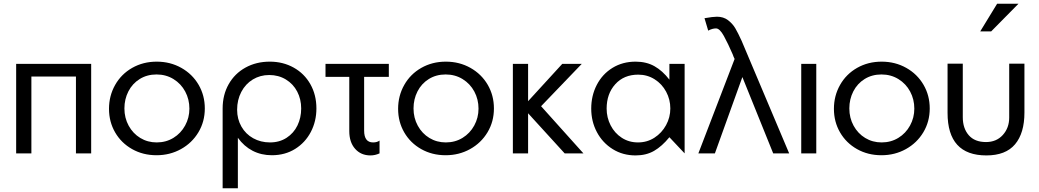

<svg xmlns="http://www.w3.org/2000/svg" viewBox="-20 -826 5597 1034"><path d="M67 -482V0H149V-414H389V0H471V-482Z M1083 -242Q1083 -312 1049.5 -369.5Q1016 -427 956.5 -460.5Q897 -494 824 -494Q751 -494 692 -460.5Q633 -427 600 -368.5Q567 -310 567 -240Q567 -170 600 -113Q633 -56 691.5 -23Q750 10 823 10Q895 10 954.5 -23Q1014 -56 1048.5 -113.5Q1083 -171 1083 -242ZM1000 -241Q1000 -192 977 -150Q954 -108 914 -83.5Q874 -59 824 -59Q775 -59 735.5 -83Q696 -107 673 -149Q650 -191 650 -242Q650 -292 671.5 -334Q693 -376 732.5 -400.5Q772 -425 823 -425Q874 -425 914.5 -400Q955 -375 977.5 -333Q1000 -291 1000 -241Z M1602 -242Q1602 -292 1580.5 -333Q1559 -374 1519.5 -398Q1480 -422 1430 -422Q1381 -422 1341.5 -398Q1302 -374 1279.5 -331Q1257 -288 1257 -235Q1257 -185 1280 -144.5Q1303 -104 1343.5 -81.5Q1384 -59 1434 -59Q1485 -59 1523.5 -84Q1562 -109 1582 -150.5Q1602 -192 1602 -242ZM1433 -494Q1504 -494 1561.5 -462Q1619 -430 1651.5 -372.5Q1684 -315 1684 -242Q1684 -173 1654 -115.5Q1624 -58 1569.5 -24Q1515 10 1444 10Q1387 10 1340.5 -14Q1294 -38 1261 -84V188H1179V-242Q1179 -315 1211.5 -372.5Q1244 -430 1302 -462Q1360 -494 1433 -494Z M2074 -482V-412H1941V-123Q1941 -59 1989 -59Q2011 -59 2024 -69V0Q2000 11 1975 11Q1924 11 1892.5 -24.5Q1861 -60 1861 -120V-412H1733V-482Z M2640 -242Q2640 -312 2606.5 -369.5Q2573 -427 2513.5 -460.5Q2454 -494 2381 -494Q2308 -494 2249 -460.5Q2190 -427 2157 -368.5Q2124 -310 2124 -240Q2124 -170 2157 -113Q2190 -56 2248.5 -23Q2307 10 2380 10Q2452 10 2511.5 -23Q2571 -56 2605.5 -113.5Q2640 -171 2640 -242ZM2557 -241Q2557 -192 2534 -150Q2511 -108 2471 -83.5Q2431 -59 2381 -59Q2332 -59 2292.5 -83Q2253 -107 2230 -149Q2207 -191 2207 -242Q2207 -292 2228.5 -334Q2250 -376 2289.5 -400.5Q2329 -425 2380 -425Q2431 -425 2471.5 -400Q2512 -375 2534.5 -333Q2557 -291 2557 -241Z M2824 -482H2742V0H2824V-216L3021 0H3122L2894 -254L3113 -482H3008L2824 -281Z M3417 -424Q3466 -424 3505.5 -399Q3545 -374 3567.5 -332Q3590 -290 3590 -242Q3590 -194 3567 -152Q3544 -110 3504.5 -84.5Q3465 -59 3416 -59Q3367 -59 3328.5 -84Q3290 -109 3268.5 -151Q3247 -193 3247 -241Q3247 -321 3293.5 -372.5Q3340 -424 3417 -424ZM3667 -482H3585V-397Q3548 -445 3504.5 -469.5Q3461 -494 3403 -494Q3333 -494 3278.5 -460.5Q3224 -427 3194 -369Q3164 -311 3164 -241Q3164 -172 3194.5 -114.5Q3225 -57 3279.5 -23Q3334 11 3403 11Q3460 11 3502.5 -13.5Q3545 -38 3585 -87L3667 0Z M3741 0H3830L3978 -411L4144 0H4230L3974 -606Q3955 -648 3940 -673.5Q3925 -699 3900.5 -717.5Q3876 -736 3841 -736Q3820 -736 3774 -728L3794 -661Q3816 -673 3836 -673Q3856 -673 3878.5 -632Q3901 -591 3926 -533Q3931 -518 3936 -509V-508Z M4376 -482H4295V0H4376Z M4987 -242Q4987 -312 4953.5 -369.5Q4920 -427 4860.5 -460.5Q4801 -494 4728 -494Q4655 -494 4596 -460.5Q4537 -427 4504 -368.5Q4471 -310 4471 -240Q4471 -170 4504 -113Q4537 -56 4595.5 -23Q4654 10 4727 10Q4799 10 4858.5 -23Q4918 -56 4952.5 -113.5Q4987 -171 4987 -242ZM4904 -241Q4904 -192 4881 -150Q4858 -108 4818 -83.5Q4778 -59 4728 -59Q4679 -59 4639.5 -83Q4600 -107 4577 -149Q4554 -191 4554 -242Q4554 -292 4575.5 -334Q4597 -376 4636.5 -400.5Q4676 -425 4727 -425Q4778 -425 4818.5 -400Q4859 -375 4881.5 -333Q4904 -291 4904 -241Z M5415 -483V-193Q5415 -137 5380.5 -99Q5346 -61 5290 -61Q5229 -61 5197 -98Q5165 -135 5165 -195V-483H5083V-218Q5083 11 5292 11Q5396 11 5446.5 -49Q5497 -109 5497 -220V-483ZM5259 -657H5318L5465 -806H5350Z"/></svg>

Font: Geom Light
Style: Regular
Weight: 300
Version: Version 1.102